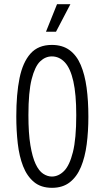

<svg xmlns="http://www.w3.org/2000/svg" viewBox="-20 -887 501 919"><path d="M229 12Q176 12 142.5 -16Q109 -44 90.5 -91.5Q72 -139 65 -200.5Q58 -262 58 -330Q58 -437 73.5 -513Q89 -589 126 -630.5Q163 -672 228 -672Q279 -672 313 -647Q347 -622 366.5 -576Q386 -530 394.5 -467.5Q403 -405 403 -328Q403 -258 395 -196.5Q387 -135 367.5 -88Q348 -41 314 -14.5Q280 12 229 12ZM228 -42Q260 -42 286.5 -68.5Q313 -95 329 -159Q345 -223 345 -336Q345 -436 331 -498Q317 -560 290.5 -588.5Q264 -617 228 -617Q197 -617 172 -593Q147 -569 131.5 -508Q116 -447 116 -336Q116 -249 125.5 -192Q135 -135 150.5 -102Q166 -69 186.5 -55.5Q207 -42 228 -42ZM248 -735H200L253 -867H317Z"/></svg>

Font: Bricolage Grotesque 24pt Condensed ExtraLight
Style: Regular
Weight: 250
Width: 3
Designer: Mathieu Triay
Foundry: Atelier Triay
Version: Version 1.001;gftools[0.9.33.dev8+g029e19f]